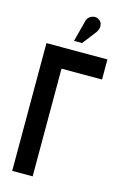

<svg xmlns="http://www.w3.org/2000/svg" viewBox="-135 -958 648 1016"><g transform="rotate(15 189.5 -450.0)"><path d="M281 -824Q290 -836 292.5 -849.5Q295 -863 291 -875Q287 -887 274 -894Q261 -902 247 -899.5Q233 -897 222.5 -888Q212 -879 209 -865L179 -749H223ZM41 0H153V-590H375V-700H41Z"/></g></svg>

Font: Advent Pro
Style: Regular
Weight: 400
Designer: VivaRado, Andreas Kalpakidis
Foundry: VivaRado, Andreas Kalpakidis
Version: Version 3.000